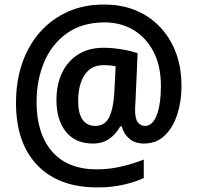

<svg xmlns="http://www.w3.org/2000/svg" viewBox="-20 -735 863 840"><path d="M774 -359Q774 -291 755.5 -234Q737 -177 700.5 -142Q664 -107 610 -107Q571 -107 546 -128Q521 -149 513 -182H506Q488 -149 458.5 -128Q429 -107 386 -107Q310 -107 268.5 -158.5Q227 -210 227 -297Q227 -366 252 -417.5Q277 -469 323 -497.5Q369 -526 432 -526Q471 -526 513 -519Q555 -512 582 -502L573 -296Q572 -282 571.5 -271Q571 -260 571 -255Q571 -214 583.5 -199Q596 -184 614 -184Q648 -184 666 -232Q684 -280 684 -360Q684 -446 652 -508Q620 -570 564.5 -603.5Q509 -637 438 -637Q340 -637 273.5 -590Q207 -543 173.5 -464Q140 -385 140 -289Q140 -151 207.5 -72.5Q275 6 405 6Q457 6 511 -6.5Q565 -19 609 -37V44Q567 63 516 74Q465 85 406 85Q237 85 143.5 -12Q50 -109 50 -285Q50 -379 77 -458Q104 -537 155 -594.5Q206 -652 277.5 -684Q349 -716 438 -715Q537 -715 612.5 -670.5Q688 -626 731 -546Q774 -466 774 -359ZM322 -295Q322 -237 342 -210.5Q362 -184 396 -184Q439 -184 457.5 -222Q476 -260 480 -328L486 -445Q464 -450 434 -450Q394 -450 369.5 -429Q345 -408 333.5 -373Q322 -338 322 -295Z"/></svg>

Font: Noto Sans Gujarati SemiCondensed SemiBold
Style: Regular
Weight: 600
Width: 4
Designer: Jelle Bosma - Monotype Design Team, Universal Thirst
Foundry: Monotype Imaging Inc.
Version: Version 2.106; ttfautohint (v1.8.4.7-5d5b)